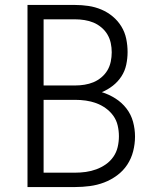

<svg xmlns="http://www.w3.org/2000/svg" viewBox="-20 -755 640 775"><path d="M91 0V-735H283Q310 -735 337 -731Q364 -727 389 -716.5Q414 -706 435 -688.5Q456 -671 470 -648Q484 -625 489.5 -598.5Q495 -572 495 -545Q495 -519 489.5 -493.5Q484 -468 470 -446.5Q456 -425 435.5 -409Q415 -393 391 -383Q420 -374 446 -357.5Q472 -341 490.5 -317Q509 -293 517 -263.5Q525 -234 525 -204Q525 -174 517.5 -144.5Q510 -115 493.5 -90Q477 -65 452.5 -47Q428 -29 400.5 -18.5Q373 -8 343 -4Q313 0 283 0ZM283 -410Q302 -410 321 -413Q340 -416 357 -423Q374 -430 389 -442.5Q404 -455 413.5 -471Q423 -487 427 -506Q431 -525 431 -544Q431 -563 427 -581.5Q423 -600 413.5 -616Q404 -632 389 -644.5Q374 -657 357 -664Q340 -671 321 -674Q302 -677 283 -677H156V-410ZM283 -58Q305 -58 326.5 -61Q348 -64 368.5 -71.5Q389 -79 407 -91.5Q425 -104 437.5 -122Q450 -140 455 -161.5Q460 -183 460 -205Q460 -227 455 -248.5Q450 -270 437.5 -287.5Q425 -305 407 -318Q389 -331 368.5 -338.5Q348 -346 326.5 -349Q305 -352 283 -352H156V-58Z"/></svg>

Font: Iosevka Curly Light Extended
Style: Regular
Weight: 300
Width: 7
Monospace: yes
Designer: Belleve Invis
Foundry: Belleve Invis
Version: Version 11.1.0; ttfautohint (v1.8.3)